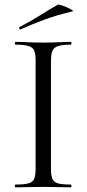

<svg xmlns="http://www.w3.org/2000/svg" viewBox="-20 -805 372 825"><path d="M199 -81Q199 -52 205 -37Q211 -22 229.5 -17Q248 -12 284 -12Q287 -12 287 -6Q287 0 284 0Q260 0 230.5 -1Q201 -2 165 -2Q132 -2 101.5 -1Q71 0 47 0Q44 0 44 -6Q44 -12 47 -12Q83 -12 102 -17Q121 -22 127 -37Q133 -52 133 -81V-544Q133 -573 127 -587.5Q121 -602 102 -607.5Q83 -613 47 -613Q44 -613 44 -619Q44 -625 47 -625Q71 -625 101.5 -623.5Q132 -622 165 -622Q201 -622 231 -623.5Q261 -625 284 -625Q287 -625 287 -619Q287 -613 284 -613Q248 -613 229.5 -607Q211 -601 205 -586Q199 -571 199 -542ZM69 -679Q65 -677 63 -682.5Q61 -688 64 -689Q111 -713 149.5 -737.5Q188 -762 227 -784Q230 -787 242.5 -783Q255 -779 268.5 -773Q282 -767 289.5 -762Q297 -757 291 -756Q224 -740 172 -721Q120 -702 69 -679Z"/></svg>

Font: Cormorant Light
Style: Regular
Weight: 400
Version: Version 4.000